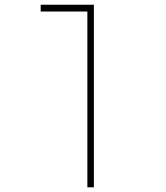

<svg xmlns="http://www.w3.org/2000/svg" viewBox="-20 -798 707 818"><path d="M380 0H352.2V-748.9H153.3V-777.8H380Z"/></svg>

Font: Paperlogy 1 Thin
Style: Regular
Weight: 250
Designer: redesigned by Lee Juim, glyphs from Gmarket Sans & Montserrat
Foundry: PT&
Version: Version 1.001